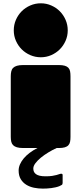

<svg xmlns="http://www.w3.org/2000/svg" viewBox="-20 -892 490 1157"><path d="M44.9 -432.1Q44.9 -448.7 47.9 -461.7Q50.8 -474.6 59.1 -482.9Q67.4 -491.2 82 -495.6Q96.7 -500 120.1 -500H334Q356.4 -500 370.4 -495.8Q384.3 -491.7 392.1 -483.4Q399.9 -475.1 402.3 -462.4Q404.8 -449.7 404.8 -432.1V-66.9Q404.8 -50.3 402.3 -37.8Q399.9 -25.4 392.1 -16.8Q384.3 -8.3 370.4 -4.2Q356.4 0 334 0H321.3Q296.4 11.2 271.5 26.4Q246.6 41.5 226.3 58.1Q206.1 74.7 193.4 91.6Q180.7 108.4 180.7 123.5Q180.7 133.8 184.3 142.3Q188 150.9 196.5 157.2Q205.1 163.6 219.2 167Q233.4 170.4 254.9 170.4Q278.3 170.4 294.2 168Q310.1 165.5 320.6 162.6Q331.1 159.7 337.9 157.2Q344.7 154.8 350.1 154.8Q352.5 154.8 355 156.5Q357.4 158.2 357.4 163.1V210Q357.4 218.8 352.1 222.4Q346.7 226.1 337.4 230Q327.6 233.9 314.9 236.8Q302.2 239.7 288.6 241.5Q274.9 243.2 261.7 243.9Q248.5 244.6 237.8 244.6Q210.9 244.6 184.8 239.3Q158.7 233.9 138.2 221.2Q117.7 208.5 105 187.5Q92.3 166.5 92.3 135.3Q92.3 117.2 100.3 98.6Q108.4 80.1 123 62.5Q137.7 44.9 158.7 29.1Q179.7 13.2 205.6 0H120.1Q96.7 0 82 -4.4Q67.4 -8.8 59.1 -17.1Q50.8 -25.4 47.9 -38.1Q44.9 -50.8 44.9 -67.9ZM63 -709Q63 -742.7 75.9 -772.5Q88.9 -802.2 110.8 -824.2Q132.8 -846.2 162.6 -859.1Q192.4 -872.1 226.1 -872.1Q259.3 -872.1 288.8 -859.1Q318.4 -846.2 340.3 -824.2Q362.3 -802.2 375.2 -772.5Q388.2 -742.7 388.2 -709Q388.2 -675.8 375.2 -646.2Q362.3 -616.7 340.3 -594.7Q318.4 -572.8 288.8 -559.8Q259.3 -546.9 226.1 -546.9Q192.4 -546.9 162.6 -559.8Q132.8 -572.8 110.8 -594.7Q88.9 -616.7 75.9 -646.2Q63 -675.8 63 -709Z"/></svg>

Font: Fascinate Cyrillic
Style: Regular
Weight: 900
Designer: Denis Ignatov
Foundry: Astigmatic (AOETI)
Version: Version 1.00 November 30, 2018, initial release